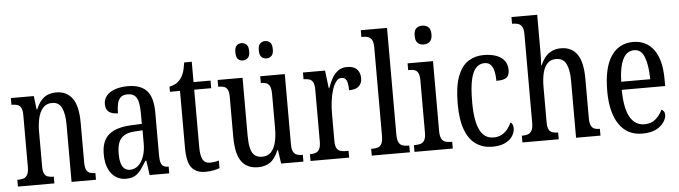

<svg xmlns="http://www.w3.org/2000/svg" viewBox="-48 -955 4098 1159"><g transform="rotate(-5 2001.5 -375.0)"><path d="M20 0V-41H27Q45 -41 59 -46Q73 -51 81.5 -66.5Q90 -82 90 -113V-427Q90 -457 82 -471.5Q74 -486 60 -490.5Q46 -495 29 -495H24V-536H163L173 -454H177Q191 -488 208.5 -508Q226 -528 248.5 -537Q271 -546 300 -546Q363 -546 397 -499Q431 -452 431 -349V-113Q431 -82 438 -66.5Q445 -51 458.5 -46Q472 -41 489 -41H493V0H345V-347Q345 -411 328 -448Q311 -485 269 -485Q234 -485 213.5 -461.5Q193 -438 184.5 -400.5Q176 -363 176 -321V-108Q176 -78 183.5 -64Q191 -50 205 -45.5Q219 -41 236 -41H241V0Z M674 10Q640 10 613 -7.5Q586 -25 569.5 -60.5Q553 -96 553 -150Q553 -230 597.5 -267.5Q642 -305 733 -309L798 -312V-373Q798 -411 793 -438.5Q788 -466 773 -481.5Q758 -497 728 -497Q700 -497 685.5 -483.5Q671 -470 665.5 -445.5Q660 -421 660 -388Q623 -388 604.5 -403.5Q586 -419 586 -450Q586 -480 604.5 -501.5Q623 -523 656.5 -534.5Q690 -546 735 -546Q809 -546 847 -506.5Q885 -467 885 -372V-113Q885 -85 890 -69.5Q895 -54 905.5 -47.5Q916 -41 934 -41H937V0H818L806 -88H800Q783 -60 767 -37.5Q751 -15 729.5 -2.5Q708 10 674 10ZM702 -42Q732 -42 753.5 -61.5Q775 -81 787 -115Q799 -149 799 -191V-273L753 -270Q712 -268 687.5 -253Q663 -238 653 -211Q643 -184 643 -144Q643 -113 649 -90Q655 -67 668.5 -54.5Q682 -42 702 -42Z M1156 10Q1100 10 1072.5 -24.5Q1045 -59 1045 -145V-490H984V-521Q1007 -526 1023 -535Q1039 -544 1051 -560Q1063 -575 1071 -596Q1079 -617 1085 -659H1131V-536H1234V-490H1131V-144Q1131 -90 1144 -66.5Q1157 -43 1186 -43Q1203 -43 1216 -45Q1229 -47 1242 -51V-5Q1229 0 1207 5Q1185 10 1156 10Z M1475 10Q1408 10 1374.5 -36.5Q1341 -83 1341 -186V-428Q1341 -457 1333.5 -471.5Q1326 -486 1312.5 -490.5Q1299 -495 1281 -495H1277V-536H1428V-188Q1428 -143 1434.5 -112.5Q1441 -82 1458 -66.5Q1475 -51 1505 -51Q1538 -51 1558 -71.5Q1578 -92 1587.5 -129Q1597 -166 1597 -215V-422Q1597 -454 1589.5 -469.5Q1582 -485 1568.5 -490Q1555 -495 1538 -495H1535V-536H1684V-109Q1684 -80 1692.5 -65Q1701 -50 1715 -45.5Q1729 -41 1746 -41H1750V0H1615L1603 -82H1599Q1577 -29 1546.5 -9.5Q1516 10 1475 10ZM1583 -640Q1565 -640 1552.5 -651.5Q1540 -663 1540 -692Q1540 -722 1552.5 -733.5Q1565 -745 1583 -745Q1600 -745 1612.5 -733.5Q1625 -722 1625 -692Q1625 -663 1612.5 -651.5Q1600 -640 1583 -640ZM1439 -640Q1422 -640 1410 -651.5Q1398 -663 1398 -692Q1398 -722 1410 -733.5Q1422 -745 1439 -745Q1456 -745 1469 -733.5Q1482 -722 1482 -692Q1482 -663 1469 -651.5Q1456 -640 1439 -640Z M1793 0V-41H1796Q1814 -41 1828 -46Q1842 -51 1850.5 -66.5Q1859 -82 1859 -113V-427Q1859 -457 1851 -471.5Q1843 -486 1829 -490.5Q1815 -495 1797 -495H1794V-536H1928L1941 -428H1944Q1955 -460 1970 -487Q1985 -514 2007.5 -530Q2030 -546 2062 -546Q2102 -546 2121.5 -525.5Q2141 -505 2141 -471Q2141 -441 2122 -423Q2103 -405 2062 -405Q2062 -433 2058 -450Q2054 -467 2045.5 -475Q2037 -483 2021 -483Q2003 -483 1989 -464Q1975 -445 1965.5 -414.5Q1956 -384 1951.5 -347.5Q1947 -311 1947 -276V-108Q1947 -79 1955 -64.5Q1963 -50 1977 -45.5Q1991 -41 2008 -41H2027V0Z M2164 0V-41H2174Q2193 -41 2207 -46.5Q2221 -52 2228.5 -68Q2236 -84 2236 -115V-651Q2236 -681 2227 -695.5Q2218 -710 2204 -714.5Q2190 -719 2174 -719H2164V-760H2323V-115Q2323 -84 2330.5 -68Q2338 -52 2352.5 -46.5Q2367 -41 2386 -41H2395V0Z M2423 0V-41H2433Q2452 -41 2466 -46Q2480 -51 2488 -66Q2496 -81 2496 -110V-425Q2496 -455 2489 -470Q2482 -485 2469.5 -490Q2457 -495 2438 -495H2428V-536H2582V-115Q2582 -84 2589.5 -68Q2597 -52 2611.5 -46.5Q2626 -41 2645 -41H2655V0ZM2535 -641Q2513 -641 2499 -654Q2485 -667 2485 -698Q2485 -730 2499 -742.5Q2513 -755 2535 -755Q2557 -755 2572 -742.5Q2587 -730 2587 -698Q2587 -667 2572 -654Q2557 -641 2535 -641Z M2893 10Q2839 10 2797 -18Q2755 -46 2731.5 -107Q2708 -168 2708 -265Q2708 -372 2732 -433.5Q2756 -495 2797 -520.5Q2838 -546 2889 -546Q2934 -546 2966 -534Q2998 -522 3015 -499.5Q3032 -477 3032 -444Q3032 -421 3024 -408Q3016 -395 2998.5 -389.5Q2981 -384 2953 -384Q2953 -415 2947.5 -440.5Q2942 -466 2928.5 -481.5Q2915 -497 2890 -497Q2862 -497 2840.5 -476.5Q2819 -456 2807.5 -406Q2796 -356 2796 -266Q2796 -195 2807.5 -145.5Q2819 -96 2843.5 -70.5Q2868 -45 2905 -45Q2934 -45 2955.5 -56.5Q2977 -68 2992 -87Q3007 -106 3016 -127Q3024 -121 3028 -112Q3032 -103 3032 -89Q3032 -68 3018.5 -45Q3005 -22 2974.5 -6Q2944 10 2893 10Z M3077 0V-41H3084Q3101 -41 3115 -46Q3129 -51 3137.5 -66.5Q3146 -82 3146 -113V-651Q3146 -681 3137 -695.5Q3128 -710 3114 -714.5Q3100 -719 3084 -719H3077V-760H3233V-531Q3233 -515 3232.5 -499Q3232 -483 3231 -470.5Q3230 -458 3230 -454H3233Q3243 -478 3259 -499Q3275 -520 3299.5 -533Q3324 -546 3358 -546Q3422 -546 3455.5 -499Q3489 -452 3489 -349V-113Q3489 -82 3496.5 -66.5Q3504 -51 3517 -46Q3530 -41 3548 -41H3550V0H3402V-347Q3402 -412 3384 -448Q3366 -484 3322 -484Q3291 -484 3271 -464Q3251 -444 3242 -407.5Q3233 -371 3233 -321V-108Q3233 -78 3241 -64Q3249 -50 3263.5 -45.5Q3278 -41 3295 -41H3297V0Z M3803 10Q3712 10 3663 -62Q3614 -134 3614 -264Q3614 -405 3661.5 -475.5Q3709 -546 3795 -546Q3875 -546 3920 -484.5Q3965 -423 3965 -304V-264H3702Q3703 -152 3733.5 -98.5Q3764 -45 3821 -45Q3862 -45 3889 -68.5Q3916 -92 3930 -124Q3938 -120 3944 -112.5Q3950 -105 3950 -91Q3950 -71 3934.5 -47Q3919 -23 3886.5 -6.5Q3854 10 3803 10ZM3879 -313Q3878 -395 3859.5 -445.5Q3841 -496 3797 -496Q3752 -496 3728.5 -448.5Q3705 -401 3703 -313Z"/></g></svg>

Font: Noto Serif ExtraCondensed
Style: Regular
Weight: 400
Width: 2
Designer: Monotype Design Team
Foundry: Monotype Imaging Inc.
Version: Version 2.013